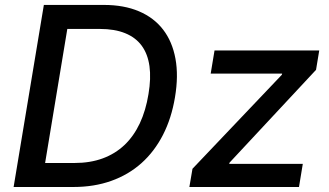

<svg xmlns="http://www.w3.org/2000/svg" viewBox="-20 -747 1313 767"><path d="M155.2 -727.3H394.9Q475.1 -727.3 535 -701.9Q594.8 -676.5 631.6 -628.7Q668.3 -581 680.9 -512.6Q693.5 -444.2 679 -358.3Q665.1 -274.5 631 -208.1Q596.9 -141.7 545.1 -95.3Q493.3 -49 424.7 -24.5Q356.2 0 273.1 0H34.4ZM277.7 -95.9Q340.2 -95.9 390.1 -114.2Q440 -132.5 477.1 -167.6Q514.2 -202.8 538.4 -254.1Q562.5 -305.4 573.2 -371.4Q583.8 -434.3 577.1 -482.8Q570.3 -531.2 546.2 -564.3Q522 -597.3 480.1 -614.3Q438.2 -631.4 378.6 -631.4H248.9L160.2 -95.9ZM748.9 -72.8 1105.8 -448.2 1107.2 -453.1H821.7L837 -545.5H1255.3L1242.5 -468L897 -97.3L895.6 -92.3H1189.6L1174.4 0H736.5Z"/></svg>

Font: Inter P Medium
Style: Italic
Weight: 500
Italic angle: 9.39999°
Designer: Rasmus Andersson
Foundry: rsms
Version: Version 3.018;git-588b23468